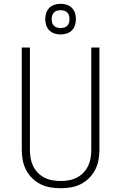

<svg xmlns="http://www.w3.org/2000/svg" viewBox="-20 -986 640 1014"><path d="M300 8Q273 8 245.5 3.5Q218 -1 193.5 -13.5Q169 -26 149.5 -45.5Q130 -65 117.5 -89Q105 -113 100 -140.5Q95 -168 95 -195V-735H138V-195Q138 -173 141.5 -151.5Q145 -130 154.5 -110Q164 -90 179.5 -74Q195 -58 214.5 -48Q234 -38 256 -34Q278 -30 300 -30Q322 -30 344 -34Q366 -38 385.5 -48Q405 -58 420.5 -74Q436 -90 445.5 -110Q455 -130 458.5 -151.5Q462 -173 462 -195V-735H505V-195Q505 -168 500 -140.5Q495 -113 482.5 -89Q470 -65 450.5 -45.5Q431 -26 406.5 -13.5Q382 -1 354.5 3.5Q327 8 300 8ZM300 -804Q284 -804 268 -809Q252 -814 240.5 -825.5Q229 -837 224 -853Q219 -869 219 -885Q219 -901 224 -917Q229 -933 240.5 -944.5Q252 -956 268 -961Q284 -966 300 -966Q316 -966 332 -961Q348 -956 359.5 -944.5Q371 -933 376 -917Q381 -901 381 -885Q381 -869 376 -853Q371 -837 359.5 -825.5Q348 -814 332 -809Q316 -804 300 -804ZM300 -838Q310 -838 319 -840.5Q328 -843 335 -850Q342 -857 344.5 -866Q347 -875 347 -885Q347 -895 344.5 -904Q342 -913 335 -920Q328 -927 319 -929.5Q310 -932 300 -932Q290 -932 281 -929.5Q272 -927 265 -920Q258 -913 255.5 -904Q253 -895 253 -885Q253 -875 255.5 -866Q258 -857 265 -850Q272 -843 281 -840.5Q290 -838 300 -838Z"/></svg>

Font: Zed Sans Extralight Extended
Style: Regular
Weight: 200
Width: 7
Designer: Belleve Invis
Foundry: Belleve Invis
Version: Version 1.0.0; ttfautohint (v1.8.4)